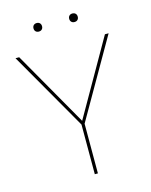

<svg xmlns="http://www.w3.org/2000/svg" viewBox="-120 -879 751 956"><g transform="rotate(-15 256.0 -401.0)"><path d="M264 -256V0H248V-256L16 -660H35L256 -273L477 -660H496ZM185 -780Q185 -770 179 -764Q173 -758 163 -758Q153 -758 147 -764Q141 -770 141 -780Q141 -790 147 -796Q153 -802 163 -802Q173 -802 179 -796Q185 -790 185 -780ZM369 -780Q369 -770 363 -764Q357 -758 347 -758Q337 -758 331 -764Q325 -770 325 -780Q325 -790 331 -796Q337 -802 347 -802Q357 -802 363 -796Q369 -790 369 -780Z"/></g></svg>

Font: Work Sans Thin
Style: Regular
Weight: 260
Designer: Wei Huang
Foundry: Wei Huang
Version: Version 1.500